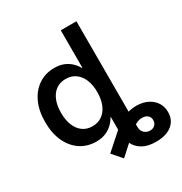

<svg xmlns="http://www.w3.org/2000/svg" viewBox="-210 -882 1176 1240"><g transform="rotate(-30 378.5 -262.0)"><path d="M595.7 204.1Q533.7 204.1 495.1 181.4Q456.5 158.7 438.7 120.8Q420.9 83 420.9 37.1V-111.3H537.6V59.1Q537.6 89.8 555.4 106Q573.2 122.1 597.7 122.1Q620.1 122.1 634.3 108.4Q648.4 94.7 648.4 73.7Q648.4 53.7 636 40.5Q623.5 27.3 600.6 24.9Q584.5 22.9 569.1 27.1Q553.7 31.2 537.4 41Q521 50.8 501.5 66.4L361.3 193.4L299.3 122.1L426.8 8.3Q461.9 -23.4 506.6 -42.5Q551.3 -61.5 596.7 -61.5Q668.5 -61.5 712.9 -23.2Q757.3 15.1 757.3 76.2Q757.3 135.3 714.6 169.7Q671.9 204.1 595.7 204.1ZM262.2 10.3Q195.8 10.3 145 -23.4Q94.2 -57.1 65.7 -118.7Q37.1 -180.2 37.1 -264.2Q37.1 -348.1 65.9 -409.7Q94.7 -471.2 145.5 -504.6Q196.3 -538.1 261.7 -538.1Q302.7 -538.1 332.5 -525.6Q362.3 -513.2 383.3 -492.9Q404.3 -472.7 417.5 -448.7H420.9V-727.5H537.6V0H423.3V-81.1H418.9Q405.3 -56.6 383.8 -35.9Q362.3 -15.1 332.3 -2.4Q302.2 10.3 262.2 10.3ZM289.6 -87.9Q332 -87.9 362.5 -109.9Q393.1 -131.8 409.4 -171.6Q425.8 -211.4 425.8 -264.6Q425.8 -317.9 409.4 -357.2Q393.1 -396.5 362.5 -418.2Q332 -439.9 289.6 -439.9Q248 -439.9 218 -418.5Q188 -397 171.9 -357.7Q155.8 -318.4 155.8 -264.6Q155.8 -210.4 171.9 -170.9Q188 -131.3 218 -109.6Q248 -87.9 289.6 -87.9Z"/></g></svg>

Font: Inter Cardless Tabular Medium
Style: Regular
Weight: 500
Designer: Rasmus Andersson
Foundry: rsms
Version: Version 4.000;git-4fc901f